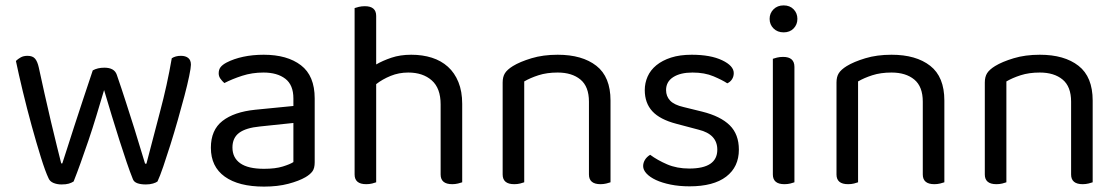

<svg xmlns="http://www.w3.org/2000/svg" viewBox="-20 -678 4147 712"><path d="M366 -344Q352 -297 337.5 -249Q323 -201 308 -157Q293 -113 279 -74Q265 -35 253 -5Q245 0 235 3Q225 6 208 6Q192 6 178.5 0.5Q165 -5 160 -17Q148 -42 131.5 -95Q115 -148 97.5 -211.5Q80 -275 64.5 -339.5Q49 -404 39 -452Q46 -459 56.5 -465Q67 -471 82 -471Q101 -471 110 -460.5Q119 -450 124 -427Q133 -385 145 -331.5Q157 -278 169 -227Q181 -176 191.5 -134Q202 -92 207 -72H211Q217 -90 228.5 -126Q240 -162 255 -208.5Q270 -255 288 -309Q306 -363 324 -417Q342 -427 367 -427Q404 -427 413 -401Q431 -349 447.5 -297.5Q464 -246 478 -202Q492 -158 502 -123.5Q512 -89 518 -71H523Q546 -161 573 -262Q600 -363 617 -462Q631 -471 651 -471Q668 -471 678 -463Q688 -455 688 -438Q688 -427 681.5 -395.5Q675 -364 664 -322.5Q653 -281 639.5 -233.5Q626 -186 612 -141.5Q598 -97 585.5 -60.5Q573 -24 564 -5Q559 -1 547.5 2.5Q536 6 521 6Q502 6 489.5 1.5Q477 -3 473 -13Q462 -40 449.5 -77Q437 -114 423 -157.5Q409 -201 394.5 -249Q380 -297 366 -344Z M959 -52Q1001 -52 1028.5 -60.5Q1056 -69 1068 -77V-222L944 -209Q892 -204 867 -185.5Q842 -167 842 -131Q842 -93 871 -72.5Q900 -52 959 -52ZM958 -475Q1045 -475 1096 -436Q1147 -397 1147 -313V-76Q1147 -54 1138.5 -42.5Q1130 -31 1113 -21Q1089 -7 1049.5 3.5Q1010 14 959 14Q865 14 813.5 -23Q762 -60 762 -130Q762 -196 805 -229.5Q848 -263 926 -271L1068 -285V-313Q1068 -363 1038 -386Q1008 -409 957 -409Q915 -409 878 -397Q841 -385 812 -370Q804 -377 797.5 -386Q791 -395 791 -406Q791 -420 798 -429Q805 -438 820 -446Q847 -460 882 -467.5Q917 -475 958 -475Z M1375 -2Q1370 0 1360 2.5Q1350 5 1338 5Q1295 5 1295 -31V-648Q1300 -650 1310.5 -652.5Q1321 -655 1333 -655Q1375 -655 1375 -619V-439Q1399 -453 1431.5 -464Q1464 -475 1505 -475Q1547 -475 1581.5 -464Q1616 -453 1641 -430.5Q1666 -408 1680 -373.5Q1694 -339 1694 -293V-2Q1689 0 1678.5 2.5Q1668 5 1657 5Q1614 5 1614 -31V-291Q1614 -351 1581 -380Q1548 -409 1494 -409Q1459 -409 1428.5 -396.5Q1398 -384 1375 -366V-2Z M2164 -301Q2164 -357 2132.5 -383Q2101 -409 2048 -409Q2008 -409 1977 -399Q1946 -389 1924 -376V-2Q1919 0 1909 2.5Q1899 5 1887 5Q1844 5 1844 -31V-372Q1844 -393 1852.5 -406.5Q1861 -420 1882 -433Q1908 -449 1951 -462Q1994 -475 2048 -475Q2139 -475 2191.5 -434Q2244 -393 2244 -305V-2Q2239 0 2228.5 2.5Q2218 5 2207 5Q2164 5 2164 -31V-301Z M2720 -123Q2720 -59 2673 -23Q2626 13 2537 13Q2499 13 2467 6.5Q2435 0 2412.5 -10.5Q2390 -21 2377.5 -34.5Q2365 -48 2365 -62Q2365 -74 2371.5 -85Q2378 -96 2391 -104Q2418 -84 2454 -68.5Q2490 -53 2536 -53Q2640 -53 2640 -123Q2640 -180 2571 -197L2488 -219Q2427 -235 2399 -265.5Q2371 -296 2371 -344Q2371 -370 2381.5 -394Q2392 -418 2414 -436Q2436 -454 2468.5 -464.5Q2501 -475 2545 -475Q2615 -475 2658 -454.5Q2701 -434 2701 -407Q2701 -394 2694.5 -384Q2688 -374 2677 -369Q2659 -381 2626 -395Q2593 -409 2548 -409Q2503 -409 2476.5 -392Q2450 -375 2450 -344Q2450 -321 2465 -305Q2480 -289 2515 -281L2584 -264Q2652 -247 2686 -213.5Q2720 -180 2720 -123Z M2926 -2Q2921 0 2911 2.5Q2901 5 2889 5Q2846 5 2846 -31V-460Q2851 -462 2861.5 -464.5Q2872 -467 2884 -467Q2926 -467 2926 -430ZM2834 -608Q2834 -629 2848.5 -643.5Q2863 -658 2886 -658Q2909 -658 2923 -643.5Q2937 -629 2937 -608Q2937 -587 2923 -572.5Q2909 -558 2886 -558Q2863 -558 2848.5 -572.5Q2834 -587 2834 -608Z M3402 -301Q3402 -357 3370.5 -383Q3339 -409 3286 -409Q3246 -409 3215 -399Q3184 -389 3162 -376V-2Q3157 0 3147 2.5Q3137 5 3125 5Q3082 5 3082 -31V-372Q3082 -393 3090.5 -406.5Q3099 -420 3120 -433Q3146 -449 3189 -462Q3232 -475 3286 -475Q3377 -475 3429.5 -434Q3482 -393 3482 -305V-2Q3477 0 3466.5 2.5Q3456 5 3445 5Q3402 5 3402 -31V-301Z M3952 -301Q3952 -357 3920.5 -383Q3889 -409 3836 -409Q3796 -409 3765 -399Q3734 -389 3712 -376V-2Q3707 0 3697 2.5Q3687 5 3675 5Q3632 5 3632 -31V-372Q3632 -393 3640.5 -406.5Q3649 -420 3670 -433Q3696 -449 3739 -462Q3782 -475 3836 -475Q3927 -475 3979.5 -434Q4032 -393 4032 -305V-2Q4027 0 4016.5 2.5Q4006 5 3995 5Q3952 5 3952 -31V-301Z"/></svg>

Font: Baloo Bhai 2
Style: Regular
Weight: 400
Designer: Supriya Tembe, Noopur Datye and Ek Type
Foundry: Ek Type
Version: Version 1.640;PS 1.000;hotconv 16.6.51;makeotf.lib2.5.65220;